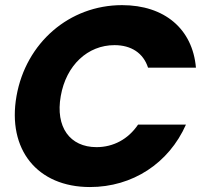

<svg xmlns="http://www.w3.org/2000/svg" viewBox="-20 -730 802 755"><path d="M44.9 -352.2C7.9 -142.1 126.6 5.5 333.7 5.5C500.9 5.5 643.7 -87.7 711.2 -240H522.9C483.9 -182.2 425.2 -151.4 359.6 -151.4C254.9 -151.4 197.2 -230.3 218.9 -352.2C240.1 -474 325.4 -552.5 430.2 -552.5C495.7 -552.5 543.6 -521.7 562.2 -463.8H750.5C737.3 -616.2 627 -709.8 459.8 -709.8C252.7 -709.8 81.9 -561.8 44.9 -352.2Z"/></svg>

Font: Poppins Devanagari Thin
Style: Italic
Weight: 100
Italic angle: -10°
Designer: Ninad Kale (Devanagari), Jonny Pinhorn (Latin)
Foundry: Indian Type Foundry
Version: 4.005